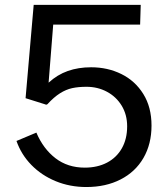

<svg xmlns="http://www.w3.org/2000/svg" viewBox="-20 -760 694 792"><path d="M560.5 -740 558 -658.5H199.5L180.5 -419Q216.5 -452 259.8 -467.2Q303 -482.5 356 -482.5Q424 -482.5 480.8 -454.5Q537.5 -426.5 571.2 -372.2Q605 -318 605 -242Q605 -166 571.8 -108.5Q538.5 -51 477.5 -19.8Q416.5 11.5 336 11.5Q268.5 11.5 210 -12.5Q151.5 -36.5 109.5 -79.5Q67.5 -122.5 48 -178.5L130 -213Q158.5 -146 209 -107.2Q259.5 -68.5 329.5 -68.5Q382 -68.5 421.5 -89.2Q461 -110 482.8 -148.5Q504.5 -187 504.5 -239Q504.5 -287 482 -324Q459.5 -361 421.2 -381.5Q383 -402 337 -402Q303.5 -402 278 -396.5Q252.5 -391 227.5 -375.2Q202.5 -359.5 175.5 -330Q170.5 -328 170.5 -328Q170 -328 165 -330L85.5 -355L119 -740Z"/></svg>

Font: 1883 Sans
Style: Regular
Weight: 400
Designer: 1883 Sans project is a fork of Public Sans.
Version: Version 1.009